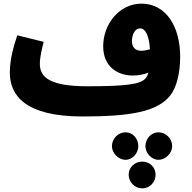

<svg xmlns="http://www.w3.org/2000/svg" viewBox="-20 -619 1057 1055"><path d="M432 21C698 21 845 -5 916 -95C948 -136 970 -211 970 -307C970 -474 892 -599 757 -599C636 -599 547 -487 547 -365C547 -250 629 -204 710 -204C737 -204 768 -209 796 -220C792 -207 787 -198 781 -190C754 -155 669 -145 458 -145C254 -145 199 -195 199 -267C199 -306 210 -349 220 -389L75 -425C58 -374 34 -298 34 -219C34 -96 118 21 432 21ZM705 -393C705 -430 722 -463 750 -463C779 -463 799 -425 804 -348C786 -343 769 -340 756 -340C723 -340 705 -360 705 -393ZM850 259C892 259 926 221 926 184C926 143 892 108 850 108C812 108 779 143 779 184C779 221 812 259 850 259ZM670 259C710 259 740 221 740 184C740 143 710 108 670 108C629 108 595 143 595 184C595 221 629 259 670 259ZM761 416C804 416 835 381 835 341C835 301 804 269 761 269C720 269 687 301 687 341C687 381 720 416 761 416Z"/></svg>

Font: Noto Sans Arabic SemCond Blk
Style: Regular
Weight: 900
Width: 4
Designer: Monotype Design Team, Nadine Chahine, Nizar Qandah and Khaled Hosny
Foundry: Monotype Imaging Inc.
Version: Version 2.012